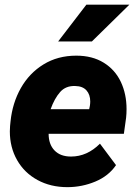

<svg xmlns="http://www.w3.org/2000/svg" viewBox="-20 -770 569 800"><path d="M222.2 -597.2 339.8 -750.5H519L362.8 -597.2ZM463.4 -82Q432.6 -36.6 377 -13.4Q321.3 9.8 260.7 9.8Q190.9 9.8 136.2 -20Q81.5 -49.8 51.3 -102.8Q21 -155.8 21 -222.7Q21 -230.5 22 -245.1L23.9 -264.2Q31.7 -340.8 66.9 -403.1Q102.1 -465.3 161.4 -501.7Q220.7 -538.1 297.9 -538.1Q364.7 -538.1 412.1 -508.8Q459.5 -479.5 483.4 -429Q507.3 -378.4 507.3 -315.4Q507.3 -295.4 505.4 -279.3L496.1 -212.4H182.6Q182.6 -168.9 207 -143.3Q231.4 -117.7 275.9 -117.7Q342.8 -117.7 396.5 -171.4ZM190.9 -314.9H351.6L354.5 -329.1Q356 -338.9 356 -347.2Q356 -376 340.1 -393.6Q324.2 -411.1 293.5 -411.6Q253.9 -413.1 230.5 -386.5Q207 -359.9 190.9 -314.9Z"/></svg>

Font: Mardoto Black
Style: Italic
Weight: 900
Italic angle: -12°
Designer: Christian Robertson, Vahan Hovhannisyan
Foundry: Google
Version: Version 1.000